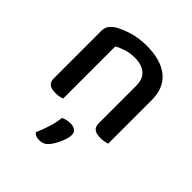

<svg xmlns="http://www.w3.org/2000/svg" viewBox="-198 -604 955 955"><g transform="rotate(45 279.5 -126.5)"><path d="M385 -303Q385 -352 357.5 -375Q330 -398 283 -398Q248 -398 220.5 -389Q193 -380 173 -369V-2Q166 1 153.5 3.5Q141 6 126 6Q97 6 83 -5Q69 -16 69 -42V-372Q69 -395 78 -409Q87 -423 108 -437Q136 -454 181 -468Q226 -482 283 -482Q380 -482 435 -438.5Q490 -395 490 -307V-2Q483 1 470 3.5Q457 6 442 6Q413 6 399 -5Q385 -16 385 -42ZM284 207Q265 229 235 229Q209 229 195 213Q211 177 222.5 139.5Q234 102 237 70Q261 59 286 59Q306 59 319 68Q332 77 332 95Q332 107 327.5 123Q323 139 316 154.5Q309 170 300.5 184Q292 198 284 207Z"/></g></svg>

Font: Baloo Thambi 2 Medium
Style: Regular
Weight: 500
Designer: Aadarsh Rajan and Ek Type
Foundry: Ek Type
Version: Version 1.640;hotconv 1.0.111;makeotfexe 2.5.65597; ttfautoh